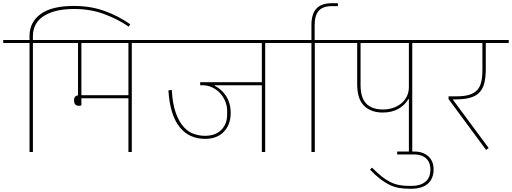

<svg xmlns="http://www.w3.org/2000/svg" viewBox="-40 -947 3189 1196"><path d="M144 -679H-20V-698H144V-724Q144 -808 212.5 -859Q281 -910 421 -910Q524 -910 610.5 -879Q697 -848 771 -796L762 -781Q692 -829 607 -860Q522 -891 423 -891Q354 -891 305.5 -878Q257 -865 225.5 -842.5Q194 -820 179.5 -789Q165 -758 165 -723V-698H329V-679H165V0H144Z M451 -288Q435 -288 428 -297.5Q421 -307 421 -321Q421 -350 446 -353V-679H289V-698H945V-679H781V0H760V-335H467V-291Q461 -288 451 -288ZM467 -679V-354H760V-679Z M1238 -82Q1190 -82 1150 -99.5Q1110 -117 1080 -154Q1050 -191 1032 -248Q1014 -305 1009 -384L1030 -387Q1035 -298 1055.5 -242.5Q1076 -187 1105 -155.5Q1134 -124 1168.5 -112.5Q1203 -101 1236 -101Q1302 -101 1338.5 -138Q1375 -175 1375 -234V-256Q1375 -287 1363 -316Q1351 -345 1330 -367.5Q1309 -390 1281 -403Q1253 -416 1221 -416H1207V-435H1591V-679H905V-698H1776V-679H1612V0H1591V-416H1297V-413Q1317 -403 1335 -387.5Q1353 -372 1367 -351Q1381 -330 1389 -303Q1397 -276 1397 -243Q1397 -171 1354.5 -126.5Q1312 -82 1238 -82Z M1900 -679H1736V-698H2085V-679H1921V0H1900Z M1900 -791Q1900 -862 1932 -894.5Q1964 -927 2026 -927H2065V-909H2029Q1972 -909 1946 -880.5Q1920 -852 1920 -789V-682H1900Z M2507 -330H2504Q2482 -292 2441.5 -269Q2401 -246 2344 -246Q2271 -246 2228 -288Q2185 -330 2185 -422V-679H2045V-698H2692V-679H2528V0H2507ZM2206 -418Q2206 -338 2241.5 -301.5Q2277 -265 2346 -265Q2378 -265 2407 -274.5Q2436 -284 2458.5 -302Q2481 -320 2494 -346Q2507 -372 2507 -404V-679H2206Z M2517 229Q2477 229 2445.5 223.5Q2414 218 2385.5 204Q2357 190 2328 167.5Q2299 145 2265 110L2277 97Q2310 130 2337.5 152Q2365 174 2391.5 187Q2418 200 2446 205.5Q2474 211 2507 211H2525Q2578 211 2609.5 185.5Q2641 160 2641 108Q2641 64 2614 39.5Q2587 15 2539 15H2434V-3H2540Q2596 -3 2628.5 27Q2661 57 2661 108Q2661 165 2625.5 197Q2590 229 2517 229Z M2754 -330V-347H2804Q2852 -347 2883 -356.5Q2914 -366 2932 -385.5Q2950 -405 2957.5 -435.5Q2965 -466 2965 -508V-679H2652V-698H3129V-679H2986V-519Q2986 -470 2978 -434Q2970 -398 2949.5 -374.5Q2929 -351 2893 -339.5Q2857 -328 2801 -328H2782V-325L3004 -25L2988 -13Z"/></svg>

Font: IBM Plex Sans Devanagari Thin
Style: Regular
Weight: 100
Designer: Mike Abbink, Paul van der Laan, Pieter van Rosmalen, Erin McLaughlin
Foundry: Bold Monday
Version: Version 1.1